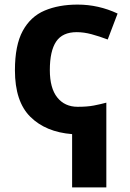

<svg xmlns="http://www.w3.org/2000/svg" viewBox="-20 -576 564 836"><path d="M318 -556Q409 -556 492 -517L449 -404Q412 -418 378.5 -427Q345 -436 314 -436Q252 -436 224.5 -395Q197 -354 197 -271Q197 -192 229.5 -151.5Q262 -111 318 -111Q360 -111 388.5 -116.5Q417 -122 443 -129V240H294V8Q179 -1 112 -67.5Q45 -134 45 -270Q45 -379 79 -441.5Q113 -504 174.5 -530Q236 -556 318 -556Z"/></svg>

Font: Noto Sans
Style: Bold
Weight: 700
Designer: Monotype Design Team
Foundry: Monotype Imaging Inc.
Version: Version 2.000;GOOG;noto-source:20170915:90ef993387c0; ttfaut